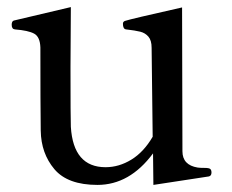

<svg xmlns="http://www.w3.org/2000/svg" viewBox="-20 -512 656 542"><path d="M577 -25Q577 -16 570 -14L413 10L412 -79Q346 10 255 10Q171 10 133.5 -34.5Q96 -79 95 -143Q94 -217 94 -378Q93 -408 76.5 -417Q60 -426 22 -429Q13 -430 13 -442Q13 -452 19 -454L180 -492L179 -322Q179 -176 180 -154Q187 -40 278 -40Q316 -40 351 -61.5Q386 -83 411 -126L408 -377Q408 -398 399 -408.5Q390 -419 376 -422.5Q362 -426 336 -429Q327 -430 327 -445Q327 -451 333 -453Q347 -458 494 -491L495 -85Q495 -46 538 -39Q544 -38 558 -38Q570 -38 573.5 -35Q577 -32 577 -25Z"/></svg>

Font: Shippori Mincho Medium
Style: Regular
Weight: 500
Designer: FONTDASU
Foundry: FONTDASU / Google Inc. / but / Adobe
Version: Version 3.110; ttfautohint (v1.8.3)